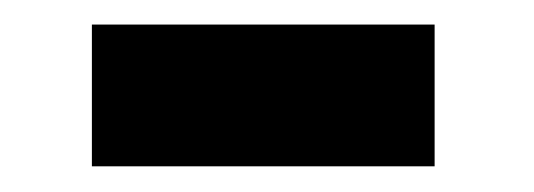

<svg xmlns="http://www.w3.org/2000/svg" viewBox="-20 -381 428 154"><path d="M328.6 -247.6H53.7V-361.3H328.6Z"/></svg>

Font: RobotoInd
Style: Bold
Weight: 700
Designer: Google
Version: Version 2.001150; 2014